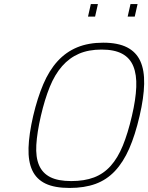

<svg xmlns="http://www.w3.org/2000/svg" viewBox="-20 -920 733 949"><path d="M332 -25Q397 -25 444.5 -43Q492 -61 527 -100Q562 -139 587 -200Q612 -261 632 -347Q651 -428 653.5 -489.5Q656 -551 639 -592.5Q622 -634 583.5 -654.5Q545 -675 482 -675Q418 -675 370.5 -654.5Q323 -634 287 -593Q251 -552 226 -490.5Q201 -429 182 -347Q163 -264 159.5 -203.5Q156 -143 173 -103.5Q190 -64 228.5 -44.5Q267 -25 332 -25ZM324 9Q250 9 205 -12.5Q160 -34 139.5 -78Q119 -122 121 -189Q123 -256 144 -347Q165 -436 194 -504Q223 -572 264.5 -617.5Q306 -663 361.5 -686Q417 -709 490 -709Q563 -709 608 -686Q653 -663 673.5 -618Q694 -573 692.5 -505Q691 -437 670 -347Q648 -252 618.5 -185Q589 -118 548 -74.5Q507 -31 452 -11Q397 9 324 9ZM429 -900H464L450 -838H415ZM625 -900H660L646 -838H611Z"/></svg>

Font: Panefresco 1wt
Style: Italic
Weight: 250
Version: Version 1.000